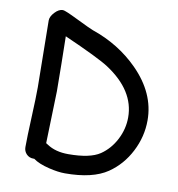

<svg xmlns="http://www.w3.org/2000/svg" viewBox="-88 -840 898 967"><g transform="rotate(10 361.0 -356.0)"><path d="M525.4 -3.4Q449.7 48.3 308.1 48.3Q272.5 48.3 226.6 37.1Q171.4 23.9 143.6 2.9H138.7Q117.7 2.9 103.5 -11.7Q89.4 -26.4 89.4 -47.4Q89.4 -98.6 94 -200.9Q98.6 -303.2 98.6 -354.5Q98.6 -411.6 96.4 -525.1Q94.2 -638.7 94.2 -695.8Q94.2 -715.8 114.7 -737.8Q135.3 -759.8 155.8 -759.8Q167.5 -759.8 233.9 -727.1Q309.1 -690.4 320.8 -686.5Q459.5 -639.2 557.1 -541Q671.9 -425.3 671.9 -286.6Q671.9 -203.1 632.6 -126.5Q593.3 -49.8 525.4 -3.4ZM422.9 -520Q373 -552.7 192.9 -632.3L195.3 -491.7L196.8 -351.6L189 -85Q192.4 -83.5 199.2 -78.6Q242.2 -49.8 307.6 -49.8Q418.9 -49.8 469.7 -84Q517.1 -116.2 545.2 -170.7Q573.2 -225.1 573.2 -284.2Q573.2 -421.9 422.9 -520Z"/></g></svg>

Font: Bharatayuddha
Style: Regular
Weight: 400
Designer: R.S. Wihananto
Foundry: R.S. Wihananto
Version: Version 2.0.1